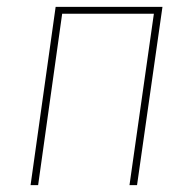

<svg xmlns="http://www.w3.org/2000/svg" viewBox="-20 -539 561 559"><path d="M357 0 428 -499H161L91 0H69L142 -519H453L379 0Z"/></svg>

Font: Fira Sans Condensed Thin
Style: Italic
Weight: 250
Width: 3
Italic angle: -8°
Designer: Carrois Corporate & Edenspiekermann AG
Foundry: Carrois Corporate GbR & Edenspiekermann AG
Version: Version 4.203